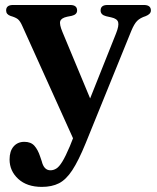

<svg xmlns="http://www.w3.org/2000/svg" viewBox="-20 -494 614 752"><path d="M253.5 79 266 47.5 67.5 -392Q59 -411.5 50 -418.8Q41 -426 21.5 -431.5Q4 -437.5 4 -453Q4 -474.5 31 -474.5H255Q282 -474.5 282 -453Q282 -437 261 -432L243 -428.5Q220 -423.5 216 -411.2Q212 -399 224.5 -369L333 -108.5L434.5 -363Q446.5 -393 442.8 -407Q439 -421 415.5 -426L395.5 -430.5Q374 -436 374 -453Q374 -474.5 401 -474.5H543.5Q571 -474.5 571 -453Q571 -439 551 -431Q529 -424 517.2 -412.2Q505.5 -400.5 494 -372.5L315.5 67Q287.5 135.5 263.2 172.5Q239 209.5 211 223.8Q183 238 144 238Q85.5 238 51.5 206.8Q17.5 175.5 17.5 130.5Q17.5 98 33.2 79.8Q49 61.5 75.5 61.5Q101 61.5 114.8 77Q128.5 92.5 137 118.5L143.5 137.5Q152 173 177.5 173Q189.5 173 200.5 166.2Q211.5 159.5 224 139.2Q236.5 119 253.5 79Z"/></svg>

Font: Fraunces 9pt SemiBold
Style: Regular
Weight: 600
Version: Version 1.000;[b76b70a41]